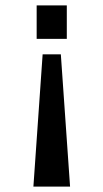

<svg xmlns="http://www.w3.org/2000/svg" viewBox="-20 -487 381 707"><path d="M238 200H103L137 -287H204ZM226 -344H115V-467H226Z"/></svg>

Font: Teutonic
Style: Regular
Weight: 400
Designer: Peter Wiegel
Foundry: Peter Wiegel
Version: 1.000